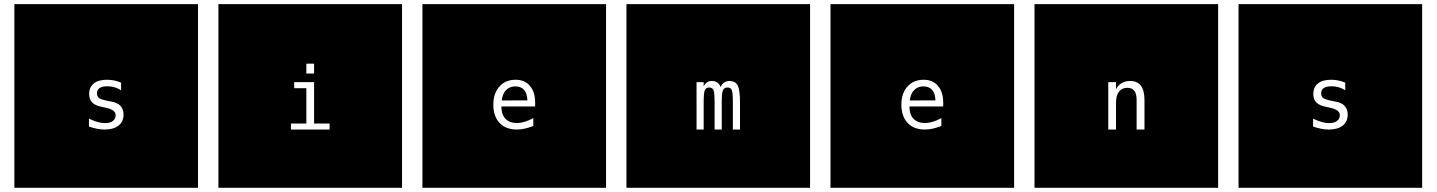

<svg xmlns="http://www.w3.org/2000/svg" viewBox="-20 -850 6876 919"><path d="M927.7 -830.1V48.8H48.8V-830.1ZM559.6 -454.6Q543.5 -461.4 526.6 -464.8Q509.8 -468.3 491.7 -468.3Q450.7 -468.3 428.7 -450.4Q406.7 -432.6 406.7 -399.9Q406.7 -374.5 421.4 -359.4Q436 -344.2 468.8 -338.4L482.4 -335.4L483.9 -335Q533.7 -325.2 533.7 -298.8Q533.7 -281.2 520.3 -271Q506.8 -260.7 481.9 -260.7Q464.8 -260.7 445.8 -266.4Q426.8 -272 405.8 -282.2V-244.1Q427.2 -236.8 445.6 -233.4Q463.9 -230 481 -230Q523.9 -230 547.6 -249Q571.3 -268.1 571.3 -301.3Q571.3 -326.7 557.1 -342.5Q543 -358.4 515.1 -363.3L500 -366.2Q462.9 -373.5 453.6 -381.1Q444.3 -388.7 444.3 -403.8Q444.3 -420.4 456.8 -428.7Q469.2 -437 494.6 -437Q511.7 -437 527.8 -432.4Q543.9 -427.7 559.6 -418Z M1904.3 -830.1H1025.4V48.8H1904.3ZM1388.2 -457H1483.4V-258.8H1557.6V-230H1372.6V-258.8H1446.3V-427.7H1388.2ZM1446.3 -545.4H1483.4V-498H1446.3Z M2880.9 -830.1V48.8H2002V-830.1ZM2541.5 -358.4Q2541.5 -409.2 2516.6 -438.7Q2491.7 -468.3 2448.2 -468.3Q2399.4 -468.3 2370.4 -435.8Q2341.3 -403.3 2341.3 -349.1Q2341.3 -293.5 2371.1 -261.7Q2400.9 -230 2453.6 -230Q2472.2 -230 2491.9 -234.4Q2511.7 -238.8 2532.7 -247.1V-284.7Q2510.7 -272.9 2491.5 -267.1Q2472.2 -261.2 2454.1 -261.2Q2418.9 -261.2 2399.4 -281.5Q2379.9 -301.8 2379.9 -339.4V-340.3H2541.5ZM2504.4 -369.6 2381.8 -369.1Q2384.8 -400.9 2402.3 -418.7Q2419.9 -436.5 2446.3 -436.5Q2474.1 -436.5 2488.8 -419.4Q2503.4 -402.3 2504.4 -369.6Z M3857.4 -830.1V48.8H2978.5V-830.1ZM3429.2 -433.6Q3423.3 -448.2 3413.1 -455.3Q3402.8 -462.4 3387.2 -462.4Q3374.5 -462.4 3364.5 -456.1Q3354.5 -449.7 3348.1 -437.5V-457H3314V-230H3348.1V-359.9Q3348.1 -406.2 3353.8 -418.7Q3359.4 -431.2 3374 -431.2Q3389.2 -431.2 3394.8 -419.7Q3400.4 -408.2 3400.4 -359.9V-230H3434.6V-359.9Q3434.6 -406.2 3440.7 -418.7Q3446.8 -431.2 3462.9 -431.2Q3477.1 -431.2 3482.4 -419.4Q3487.8 -407.7 3487.8 -359.9V-230H3522V-361.3Q3522 -419.9 3510.7 -441.2Q3499.5 -462.4 3472.2 -462.4Q3457 -462.4 3446.5 -455.3Q3436 -448.2 3429.2 -433.6Z M4834 -830.1V48.8H3955.1V-830.1ZM4494.6 -358.4Q4494.6 -409.2 4469.7 -438.7Q4444.8 -468.3 4401.4 -468.3Q4352.5 -468.3 4323.5 -435.8Q4294.4 -403.3 4294.4 -349.1Q4294.4 -293.5 4324.2 -261.7Q4354 -230 4406.7 -230Q4425.3 -230 4445.1 -234.4Q4464.8 -238.8 4485.8 -247.1V-284.7Q4463.9 -272.9 4444.6 -267.1Q4425.3 -261.2 4407.2 -261.2Q4372.1 -261.2 4352.5 -281.5Q4333 -301.8 4333 -339.4V-340.3H4494.6ZM4457.5 -369.6 4335 -369.1Q4337.9 -400.9 4355.5 -418.7Q4373 -436.5 4399.4 -436.5Q4427.2 -436.5 4441.9 -419.4Q4456.5 -402.3 4457.5 -369.6Z M5810.5 -830.1V48.8H4931.6V-830.1ZM5458 -370.6Q5458 -417 5440.9 -439.7Q5423.8 -462.4 5389.2 -462.4Q5365.7 -462.4 5348.9 -452.4Q5332 -442.4 5321.8 -422.9V-457H5284.7V-230H5321.8V-357.9Q5321.8 -393.1 5335.9 -411.4Q5350.1 -429.7 5376 -429.7Q5398.9 -429.7 5409.7 -415.3Q5420.4 -400.9 5420.4 -370.6V-230H5458Z M6787.1 -830.1V48.8H5908.2V-830.1ZM6418.9 -454.6Q6402.8 -461.4 6386 -464.8Q6369.1 -468.3 6351.1 -468.3Q6310.1 -468.3 6288.1 -450.4Q6266.1 -432.6 6266.1 -399.9Q6266.1 -374.5 6280.8 -359.4Q6295.4 -344.2 6328.1 -338.4L6341.8 -335.4L6343.3 -335Q6393.1 -325.2 6393.1 -298.8Q6393.1 -281.2 6379.6 -271Q6366.2 -260.7 6341.3 -260.7Q6324.2 -260.7 6305.2 -266.4Q6286.1 -272 6265.1 -282.2V-244.1Q6286.6 -236.8 6304.9 -233.4Q6323.2 -230 6340.3 -230Q6383.3 -230 6407 -249Q6430.7 -268.1 6430.7 -301.3Q6430.7 -326.7 6416.5 -342.5Q6402.3 -358.4 6374.5 -363.3L6359.4 -366.2Q6322.3 -373.5 6313 -381.1Q6303.7 -388.7 6303.7 -403.8Q6303.7 -420.4 6316.2 -428.7Q6328.6 -437 6354 -437Q6371.1 -437 6387.2 -432.4Q6403.3 -427.7 6418.9 -418Z"/></svg>

Font: BabelStone Maritime
Style: Regular
Weight: 400
Designer: Andrew West
Foundry: BabelStone
Version: Version 0.001;February 23, 2018